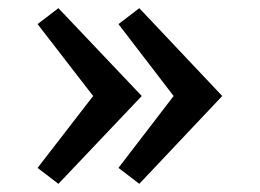

<svg xmlns="http://www.w3.org/2000/svg" viewBox="-20 -485 636 470"><path d="M123 -35 72 -74 208 -250 72 -426 123 -465 327 -250ZM321 -35 270 -74 405 -250 270 -426 321 -465 524 -250Z"/></svg>

Font: Epunda Sans SemiBold
Style: Regular
Weight: 600
Designer: Simon Atzbach
Foundry: typofactur
Version: Version 2.204; ttfautohint (v1.8.4.7-5d5b)